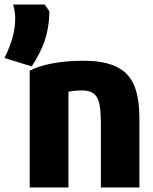

<svg xmlns="http://www.w3.org/2000/svg" viewBox="-54 -817 677 847"><path d="M77 10V-505C125 -531 208 -549 314 -549C522 -549 561 -448 561 -287V10H391V-259C391 -369 383 -418 308 -418C278 -418 261 -415 248 -412V10ZM4 -797H144C144 -793 164 -769 164 -766C162 -666 136 -602 86 -524L-34 -561C-1 -630 13 -682 13 -734C13 -748 13 -764 4 -797Z"/></svg>

Font: Repo ExtraBold
Style: Bold
Weight: 700
Designer: Stefan Peev
Foundry: Context Ltd
Version: Version 1.502